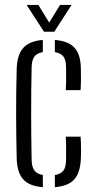

<svg xmlns="http://www.w3.org/2000/svg" viewBox="-20 -772 400 798"><path d="M49.5 -111.5Q48.5 -151 47.8 -197.5Q47 -244 47 -294.2Q47 -344.5 47.5 -393.8Q48 -443 49.5 -487.5Q51.5 -545 77 -573.2Q102.5 -601.5 158 -606V-555.5Q134 -551.5 123.2 -537.2Q112.5 -523 111.5 -494Q110.5 -447.5 110 -400Q109.5 -352.5 109.5 -303.8Q109.5 -255 110 -205.5Q110.5 -156 111.5 -106Q112.5 -77 123.5 -62.8Q134.5 -48.5 158 -45V6Q101.5 1.5 76.5 -26.5Q51.5 -54.5 49.5 -111.5ZM208 6V-44.5Q232.5 -48.5 243.2 -62.5Q254 -76.5 254.5 -106.5Q254.5 -129 254.8 -151.8Q255 -174.5 253.5 -204H315Q316.5 -183 316.8 -156.2Q317 -129.5 316 -111.5Q313.5 -54.5 288.8 -26.5Q264 1.5 208 6ZM253.5 -397.5Q254.5 -415 254.8 -431.8Q255 -448.5 254.8 -464.5Q254.5 -480.5 254.5 -495Q254 -524 243 -537.8Q232 -551.5 208 -555.5V-606Q264 -601.5 289.5 -573.8Q315 -546 316 -489Q316.5 -467.5 316.5 -444Q316.5 -420.5 315 -397.5ZM163 -640 90.5 -751.5H139.5L184.5 -678L229.5 -751.5H277.5L205.5 -640Z"/></svg>

Font: Big Shoulders Stencil Text Thin Light
Style: Regular
Weight: 300
Version: Version 2.001